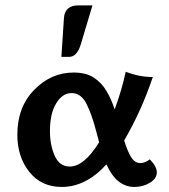

<svg xmlns="http://www.w3.org/2000/svg" viewBox="-20 -704 643 730"><path d="M491.2 6.8Q422.9 6.8 384.8 -79.1Q306.6 6.8 214.8 6.8Q137.2 6.8 91.6 -50.3Q45.9 -107.4 45.9 -191.9Q45.9 -296.9 110.1 -362.5Q174.3 -428.2 259.8 -428.2Q306.6 -428.2 336.2 -409.2Q365.7 -390.1 384.5 -358.6Q403.3 -327.1 416 -288.1Q443.8 -363.8 458 -431.2Q509.3 -411.1 561 -411.1Q517.6 -282.2 452.1 -169.9Q464.4 -129.9 478.3 -106.9Q492.2 -84 514.2 -84Q530.3 -84 549.8 -98.1Q576.2 -70.8 576.2 -48.8Q576.2 -24.9 549.8 -9Q523.4 6.8 491.2 6.8ZM245.1 -70.8Q299.8 -70.8 356.9 -163.1L345.2 -207Q329.1 -269 308.6 -309.6Q288.1 -350.1 252 -350.1Q217.3 -350.1 193.6 -311Q169.9 -272 169.9 -206.1Q169.9 -151.9 188.2 -111.3Q206.5 -70.8 245.1 -70.8ZM243.2 -487.8H213.4L223.1 -634.8Q226.1 -683.6 278.8 -683.6H331.5L287.6 -536.6Q272.9 -487.8 243.2 -487.8Z"/></svg>

Font: ALMAS
Style: Bold
Weight: 700
Designer: ALMAS Font/ by Husham Jawad Kadhim, derived from the Bainsely font by/ Paul James MIller
Foundry: High-Logic / Made with FontCreator
Version: Version 1.411;September 19, 2021;FontCreator 14.0.0.2814 32-